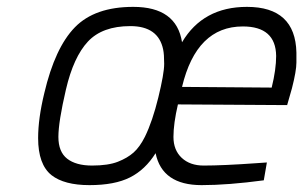

<svg xmlns="http://www.w3.org/2000/svg" viewBox="-20 -529 883 559"><path d="M498 -225 816 -223 830 -272C838.7 -306 843 -331 843 -347V-376C841 -464.7 793 -509 699 -509C613.7 -509 550.7 -474.7 510 -406C499.3 -474.7 452 -509 368 -509C293.3 -509 236.7 -489.2 198 -449.5C159.3 -409.8 129.7 -346 109 -258C97 -208.7 91 -165 91 -127C91 -75.7 104 -39.7 130 -19C154.7 0.3 191.5 10 240.5 10C289.5 10 328.8 2.5 358.5 -12.5C388.2 -27.5 413 -51 433 -83C445.7 -21 490.3 10 567 10C618.3 10 678.7 5.3 748 -4L757 -56L728 -54C662 -49.3 610.3 -47 573 -47C546.3 -47 525 -54.5 509 -69.5C493 -84.5 485 -104.8 485 -130.5C485 -156.2 489.3 -187.7 498 -225ZM236 -408C264 -438 305.2 -453 359.5 -453C413.8 -453 445.7 -430.3 455 -385C457 -375.7 458 -361.7 458 -343C458 -324.3 452.3 -291.8 441 -245.5C429.7 -199.2 416.7 -161 402 -131C392 -111 381 -95.7 369 -85C357 -74.3 341.7 -65.3 323 -58C304.3 -50.7 279.3 -47 248 -47C216.7 -47 192.5 -53.7 175.5 -67C158.5 -80.3 150 -101.5 150 -130.5C150 -159.5 157.3 -205.5 172 -268.5C186.7 -331.5 208 -378 236 -408ZM687 -452C751 -452 783.3 -423.3 784 -366C784 -340 779.7 -309.3 771 -274L510 -276C538 -393.3 597 -452 687 -452Z"/></svg>

Font: Titillium Web
Style: Light Italic
Weight: 300
Italic angle: -13°
Version: Version 1.001;PS 57.000;hotconv 1.0.70;makeotf.lib2.5.55311